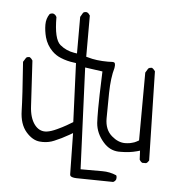

<svg xmlns="http://www.w3.org/2000/svg" viewBox="-45 -510 591 651"><g transform="rotate(5 250.0 -185.0)"><path d="M114.3 -16.1Q134.8 -16.1 152.8 -23.9Q176.8 -33.7 202.1 -48.3L213.9 -55.2Q216.3 65.4 216.3 84.5Q216.3 88.4 218.3 90.8Q223.6 95.7 238.3 96.2L363.8 98.1Q371.1 94.7 373.5 87.9Q374 85.4 374 81.8Q374 78.1 372.1 74.7Q349.6 64.9 324.2 64.9H250L235.4 -280.3L294.9 -272Q291.5 -181.2 291.5 -145.5Q291.5 -109.9 292.5 -96.2Q295.4 -61 320.8 -32.2Q342.3 -7.3 372.6 -5.9Q377.4 -5.9 381.8 -5.9Q410.2 -5.9 435.1 -12.7L445.3 -15.6L446.8 14.6Q450.7 22 456.5 24.9H469.2Q472.7 23.4 474.6 21L479 15.1L472.2 -288.1L467.8 -293.5Q465.3 -296.4 461.4 -298.8Q460 -298.8 459 -298.8Q453.1 -298.8 448.7 -295.4L439.9 -280.8L439 -49.8Q428.7 -43.9 424.1 -42.2Q419.4 -40.5 416 -39.8Q412.6 -39.1 409.2 -38.1Q399.9 -36.6 392.1 -36.6Q368.7 -36.6 346.7 -55.7Q322.8 -76.2 322.8 -114.7Q322.8 -149.4 323.7 -201.7Q324.7 -253.9 334.5 -287.1Q335.4 -292.5 335.4 -295.4Q335.4 -302.7 333.3 -304.9Q331.1 -307.1 326.2 -307.1Q318.4 -306.6 310.5 -306.6Q270.5 -306.6 241.7 -315.4L235.8 -316.9V-457L231.4 -462.9Q229 -465.8 225.1 -467.3Q223.6 -467.8 221.7 -467.8Q216.3 -467.8 212.4 -464.8L203.6 -449.7V-325.2L193.8 -326.7Q166.5 -331.1 145.5 -348.6Q123.5 -367.2 123.5 -441.9Q120.1 -449.7 112.8 -452.6Q111.3 -453.1 109.4 -453.1Q103.5 -453.1 99.6 -450.2Q88.4 -434.1 88.4 -413.3Q88.4 -392.6 94.2 -370.6Q101.6 -344.2 120.6 -325.2Q133.8 -312 150.9 -305.2Q171.9 -296.4 196.3 -293.5L203.1 -292.5L211.4 -92.3Q186.5 -77.1 175.5 -71.8Q164.6 -66.4 159.4 -64Q154.3 -61.5 149.4 -59.6Q130.9 -52.2 118.7 -52.2Q97.7 -52.2 83 -71.3Q65.9 -93.8 64 -134.3L55.2 -288.1Q51.8 -294.4 45.4 -298.8Q43.5 -298.8 41.5 -298.8Q36.1 -298.8 33.2 -295.9L23.9 -281.2Q32.7 -161.1 33.7 -115.5Q34.7 -69.8 57.1 -43.9Q79.1 -18.6 104 -16.6Q109.4 -16.1 114.3 -16.1Z"/></g></svg>

Font: NaikaiFont
Style: Light
Weight: 300
Version: Version 1.89